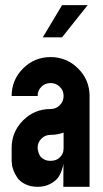

<svg xmlns="http://www.w3.org/2000/svg" viewBox="-20 -720 398 740"><path d="M219.2 -700.2H317.9L219.2 -576.2H145ZM325.2 -350.1V0H224.1L224.6 -88.9Q224.6 -83.5 218.3 -64.9Q212.9 -47.9 203.4 -34.9Q193.8 -22 173.3 -11Q152.8 0 125 0Q97.2 0 76.7 -10.5Q56.2 -21 46.6 -35.4Q37.1 -49.8 31.5 -64.5Q25.9 -79.1 25.9 -89.8L24.9 -100.1V-149.9Q24.9 -211.9 68.8 -255.9Q112.8 -299.8 174.8 -299.8Q195.8 -299.8 210.4 -314.5Q225.1 -329.1 225.1 -350.1Q225.1 -371.1 210.4 -385.5Q195.8 -399.9 174.8 -399.9Q153.8 -399.9 139.4 -385.5Q125 -371.1 125 -350.1H24.9Q24.9 -412.1 68.8 -456.1Q112.8 -500 174.8 -500Q236.8 -500 281 -456.1Q325.2 -412.1 325.2 -350.1ZM174.8 -100.1Q196.8 -100.1 209.5 -112.5Q222.2 -125 224.1 -137.2L225.1 -149.9V-209Q201.2 -200.2 174.8 -200.2Q153.8 -200.2 139.4 -185.5Q125 -170.9 125 -149.9Q125 -147.9 125.5 -144.5Q126 -141.1 128.4 -132.6Q130.9 -124 135.5 -117.4Q140.1 -110.8 150.4 -105.5Q160.6 -100.1 174.8 -100.1Z"/></svg>

Font: OSP-DIN
Style: DIN
Weight: 500
Width: 3
Version: Version 001.000